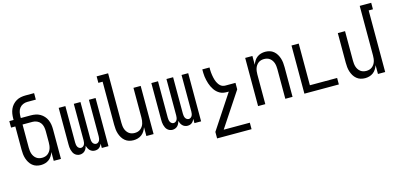

<svg xmlns="http://www.w3.org/2000/svg" viewBox="-79 -1261 4159 2002"><g transform="rotate(-15 2000.0 -260.0)"><path d="M219 8Q194 8 170.5 1Q147 -6 128 -22Q109 -38 96.5 -59Q84 -80 76.5 -103.5Q69 -127 66.5 -151.5Q64 -176 64 -200V-450H18V-520H64V-535Q64 -561 68 -586.5Q72 -612 82.5 -636Q93 -660 110.5 -679.5Q128 -699 150.5 -712Q173 -725 198.5 -730Q224 -735 250 -735H343V-665H250Q226 -665 203.5 -655Q181 -645 166.5 -626Q152 -607 147 -583Q142 -559 142 -535V-520H250Q276 -520 301.5 -515Q327 -510 349.5 -497Q372 -484 389.5 -464.5Q407 -445 417.5 -421Q428 -397 432 -371.5Q436 -346 436 -320V0H358V-95Q350 -73 337.5 -53Q325 -33 306.5 -19Q288 -5 265 1.5Q242 8 219 8ZM250 -62Q267 -62 283 -66.5Q299 -71 312 -81Q325 -91 334.5 -105Q344 -119 349 -134.5Q354 -150 356 -166.5Q358 -183 358 -200V-320Q358 -344 353 -368Q348 -392 333.5 -411Q319 -430 296.5 -440Q274 -450 250 -450H142V-200Q142 -183 144 -166.5Q146 -150 151 -134.5Q156 -119 165.5 -105Q175 -91 188 -81Q201 -71 217 -66.5Q233 -62 250 -62Z M639 8Q624 8 610 2.5Q596 -3 585 -13.5Q574 -24 567.5 -38Q561 -52 557 -66.5Q553 -81 552 -96Q551 -111 551 -126V-520H623V-126Q623 -115 625 -103Q627 -91 632 -81Q637 -71 647 -64Q657 -57 668 -57Q680 -57 690 -64Q700 -71 705 -81Q710 -91 712 -103Q714 -115 714 -126V-520H786V-126Q786 -115 788 -103Q790 -91 795 -81Q800 -71 810 -64Q820 -57 832 -57Q843 -57 853 -64Q863 -71 868 -81Q873 -91 875 -103Q877 -115 877 -126V-520H949V0H877V-46Q872 -35 865 -24.5Q858 -14 848.5 -6.5Q839 1 827 4.5Q815 8 802 8Q787 8 773 2.5Q759 -3 748.5 -13.5Q738 -24 731 -38Q724 -52 720 -66Q717 -52 710.5 -38Q704 -24 693.5 -13.5Q683 -3 668.5 2.5Q654 8 639 8Z M1219 8Q1194 8 1170.5 1Q1147 -6 1128 -22Q1109 -38 1096.5 -59Q1084 -80 1076.5 -103.5Q1069 -127 1066.5 -151.5Q1064 -176 1064 -200V-665H1018V-735H1142V-200Q1142 -183 1144 -166.5Q1146 -150 1151 -134.5Q1156 -119 1165.5 -105Q1175 -91 1188 -81Q1201 -71 1217 -66.5Q1233 -62 1250 -62Q1267 -62 1283 -66.5Q1299 -71 1312 -81Q1325 -91 1334.5 -105Q1344 -119 1349 -134.5Q1354 -150 1356 -166.5Q1358 -183 1358 -200V-520H1436V0H1358V-95Q1350 -73 1337.5 -53Q1325 -33 1306.5 -19Q1288 -5 1265 1.5Q1242 8 1219 8Z M1639 8Q1624 8 1610 2.5Q1596 -3 1585 -13.5Q1574 -24 1567.5 -38Q1561 -52 1557 -66.5Q1553 -81 1552 -96Q1551 -111 1551 -126V-520H1623V-126Q1623 -115 1625 -103Q1627 -91 1632 -81Q1637 -71 1647 -64Q1657 -57 1668 -57Q1680 -57 1690 -64Q1700 -71 1705 -81Q1710 -91 1712 -103Q1714 -115 1714 -126V-520H1786V-126Q1786 -115 1788 -103Q1790 -91 1795 -81Q1800 -71 1810 -64Q1820 -57 1832 -57Q1843 -57 1853 -64Q1863 -71 1868 -81Q1873 -91 1875 -103Q1877 -115 1877 -126V-520H1949V0H1877V-46Q1872 -35 1865 -24.5Q1858 -14 1848.5 -6.5Q1839 1 1827 4.5Q1815 8 1802 8Q1787 8 1773 2.5Q1759 -3 1748.5 -13.5Q1738 -24 1731 -38Q1724 -52 1720 -66Q1717 -52 1710.5 -38Q1704 -24 1693.5 -13.5Q1683 -3 1668.5 2.5Q1654 8 1639 8Z M2436 215H2064V145L2308 -225H2289Q2269 -225 2249.5 -228.5Q2230 -232 2213 -241.5Q2196 -251 2181.5 -264.5Q2167 -278 2156 -294.5Q2145 -311 2136.5 -328.5Q2128 -346 2122 -365Q2116 -384 2111.5 -403Q2107 -422 2104.5 -441.5Q2102 -461 2101.5 -480.5Q2101 -500 2101 -520H2179Q2179 -506 2179 -492.5Q2179 -479 2180.5 -465Q2182 -451 2184 -437.5Q2186 -424 2189 -410.5Q2192 -397 2196 -383.5Q2200 -370 2206 -357.5Q2212 -345 2220 -333.5Q2228 -322 2238.5 -313Q2249 -304 2262 -299.5Q2275 -295 2289 -295H2399V-225L2154 145H2436Z M2564 0V-520H2642V-425Q2650 -447 2662.5 -467Q2675 -487 2693.5 -501Q2712 -515 2735 -521.5Q2758 -528 2781 -528Q2806 -528 2829.5 -521Q2853 -514 2872 -498Q2891 -482 2903.5 -461Q2916 -440 2923.5 -416.5Q2931 -393 2933.5 -368.5Q2936 -344 2936 -320V0H2858V-320Q2858 -337 2856 -353.5Q2854 -370 2849 -385.5Q2844 -401 2834.5 -415Q2825 -429 2812 -439Q2799 -449 2783 -453.5Q2767 -458 2750 -458Q2733 -458 2717 -453.5Q2701 -449 2688 -439Q2675 -429 2665.5 -415Q2656 -401 2651 -385.5Q2646 -370 2644 -353.5Q2642 -337 2642 -320V0Z M3064 0V-520H3142V-70H3436V0Z M3719 8Q3694 8 3670.5 1Q3647 -6 3628 -22Q3609 -38 3596.5 -59Q3584 -80 3576.5 -103.5Q3569 -127 3566.5 -151.5Q3564 -176 3564 -200V-520H3642V-200Q3642 -183 3644 -166.5Q3646 -150 3651 -134.5Q3656 -119 3665.5 -105Q3675 -91 3688 -81Q3701 -71 3717 -66.5Q3733 -62 3750 -62Q3767 -62 3783 -66.5Q3799 -71 3812 -81Q3825 -91 3834.5 -105Q3844 -119 3849 -134.5Q3854 -150 3856 -166.5Q3858 -183 3858 -200V-735H3982V-665H3936V0H3858V-95Q3850 -73 3837.5 -53Q3825 -33 3806.5 -19Q3788 -5 3765 1.5Q3742 8 3719 8Z"/></g></svg>

Font: Iosevka Term Curly
Style: Regular
Weight: 400
Designer: Belleve Invis
Foundry: Belleve Invis
Version: Version 32.3.0